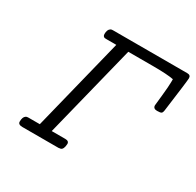

<svg xmlns="http://www.w3.org/2000/svg" viewBox="-148 -850 1037 1016"><g transform="rotate(30 370.0 -341.5)"><path d="M79.1 -18.1Q79.1 -45.9 92.8 -55.2Q97.7 -59.1 107.9 -59.1H178.2L318.8 -625H262.2Q253.4 -625 248.8 -625.5Q244.1 -626 240 -630.4Q235.8 -634.8 235.8 -644Q235.8 -670.9 251 -680.2Q254.9 -683.1 265.1 -683.1H719.2Q740.2 -683.1 740.2 -664.1Q740.2 -648.9 714.8 -460Q712.9 -439.9 707 -435.1Q701.2 -430.2 680.2 -430.2Q656.2 -430.2 655.8 -450.2Q655.8 -452.1 662.4 -513.2Q668.9 -574.2 668.9 -601.1V-617.2Q630.9 -625 544.9 -625H392.1L251 -59.1H334Q356.9 -59.1 356.9 -41Q355 -6.8 338.9 -2Q331.1 0 326.2 0H106Q79.1 0 79.1 -18.1Z"/></g></svg>

Font: CMU Concrete
Style: Italic
Weight: 500
Italic angle: -14.04°
Version: Version 0.7.0